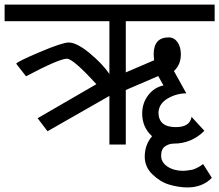

<svg xmlns="http://www.w3.org/2000/svg" viewBox="-30 -633 960 841"><path d="M786.1 -224.1Q743.2 -224.1 704.6 -201.7Q666.5 -179.2 664.1 -141.1Q664.1 -76.2 740.2 -76.2Q801.8 -76.2 809.1 -121.1L865.2 -60.1Q809.1 -3.9 730 -3.9Q710.9 -3.9 693.4 7.8Q675.8 19.5 675.8 48.8Q675.8 78.1 703.6 96.7Q731.9 115.2 771 115.2Q779.3 115.2 793.9 113.3Q804.2 111.8 812 110.4Q817.9 109.4 827.1 105Q829.6 103.5 833.3 101.8Q836.9 100.1 838.4 99.6Q841.8 98.1 850.1 92.3Q857.9 86.4 859.9 85.9L897.9 146Q856.9 188 791 188Q753.9 188 711.9 175.8Q672.9 164.6 638.2 131.3Q604 98.6 604 53.2Q604 1 636.2 -36.1Q592.8 -75.2 592.8 -136.2Q592.8 -181.2 619.1 -215.8Q645 -250 686 -258.8L663.1 -299.8L521 -238.8V0H449.2V-212.9L178.2 -58.1L134.8 -115.2L392.1 -264.2Q293.5 -372.6 264.2 -376Q229.5 -376 84 -298.8L41 -354Q45.9 -363.3 145 -405.3Q243.2 -446.8 271 -446.8Q306.2 -446.8 362.3 -400.4Q418.5 -354 449.2 -309.1V-540H-9.8V-612.8H910.2V-540H521V-315.9L645 -369.1L643.1 -395Q643.1 -469.2 709 -469.2Q732.9 -469.2 747.6 -448.2Q762.2 -427.2 762.2 -395Q762.2 -349.6 731.9 -321.8Z"/></svg>

Font: Miedinger*
Style: Book
Weight: 400
Version: Version 001.000